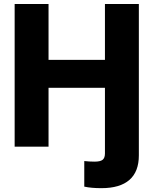

<svg xmlns="http://www.w3.org/2000/svg" viewBox="-20 -748 783 979"><path d="M409.7 203.6V73.2Q421.9 74.7 435.3 75.4Q448.7 76.2 461.9 76.2Q491.7 76.2 503.4 66.7Q515.1 57.1 515.1 34.7V-61H688V44.4Q688 127.4 639.9 169.4Q591.8 211.4 497.1 211.4Q471.7 211.4 449.5 209.5Q427.2 207.5 409.7 203.6ZM54.7 0V-727.5H227.5V-442.9H515.1V-727.5H688V0H515.1V-300.3H227.5V0Z"/></svg>

Font: Inter 18pt ExtraBold
Style: Regular
Weight: 800
Designer: Rasmus Andersson
Foundry: rsms
Version: Version 4.001;git-66647c0bb